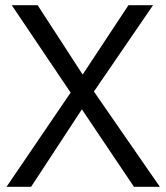

<svg xmlns="http://www.w3.org/2000/svg" viewBox="-20 -714 636 734"><path d="M5 0 250 -360 25 -694H124L296 -429L471 -694H565L339 -364L591 0H492L293 -296L99 0Z"/></svg>

Font: Cantarell
Style: Regular
Weight: 400
Designer: Dave Crossland, Nikolaus Waxweiler, Florian Fecher, Jacques Le Bailly, Eben Sorkin, Alexei Vanyashin, Alexios Zavras, Em
Version: Version 0.303